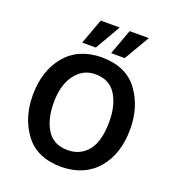

<svg xmlns="http://www.w3.org/2000/svg" viewBox="-160 -1028 1061 1166"><g transform="rotate(20 370.5 -444.5)"><path d="M477 -903H601L505 -739H417ZM290 -903H413L318 -739H230ZM57 -337Q57 -494 139 -593.5Q221 -693 370 -696Q530 -696 607 -593Q684 -490 684 -344Q684 -186 601.5 -87.5Q519 11 370 14Q211 14 134 -88.5Q57 -191 57 -337ZM192 -338Q192 -231 235 -163Q278 -95 369 -95Q451 -95 500 -156Q549 -217 549 -344Q549 -450 506 -518Q463 -586 372 -586Q292 -586 242 -519Q192 -452 192 -338Z"/></g></svg>

Font: Palanquin
Style: Bold
Weight: 700
Designer: Pria Ravichandran
Version: Version 1.0.4